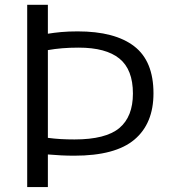

<svg xmlns="http://www.w3.org/2000/svg" viewBox="-20 -760 696 780"><path d="M90.5 0V-740.5H174.5V-623Q199 -627 228.5 -629.8Q258 -632.5 295.5 -632.5Q446.5 -632.5 525 -572.2Q603.5 -512 603.5 -381Q603.5 -258 526 -192.8Q448.5 -127.5 282 -127.5Q254 -127.5 228.5 -128.8Q203 -130 174.5 -132.5V0ZM282.5 -193.5Q409.5 -193.5 464.8 -239.8Q520 -286 520 -380Q520 -477.5 465.2 -522Q410.5 -566.5 299.5 -566.5Q263.5 -566.5 233.2 -564Q203 -561.5 174.5 -556.5V-200Q201 -196.5 226.8 -195Q252.5 -193.5 282.5 -193.5Z"/></svg>

Font: Encode Sans SemiExpanded
Style: Regular
Weight: 400
Width: 6
Designer: Multiple Designers
Foundry: Impallari Type
Version: Version 3.002